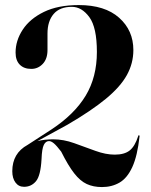

<svg xmlns="http://www.w3.org/2000/svg" viewBox="-20 -730 596 758"><path d="M28.5 -54Q28.5 -125 89 -158L184 -219.5Q274 -279 318.2 -352.2Q362.5 -425.5 362.5 -525Q362.5 -621.5 332.8 -662.2Q303 -703 263.5 -703Q216 -703 191.8 -674.8Q167.5 -646.5 167.5 -597.5V-532.5Q167.5 -497.5 148.8 -477.8Q130 -458 103.5 -458Q74.5 -458 58 -474.8Q41.5 -491.5 41.5 -522.5Q41.5 -570 69.8 -613Q98 -656 153.5 -683Q209 -710 291 -710Q394 -710 450.2 -660Q506.5 -610 506.5 -532.5Q506.5 -480 480.8 -433.5Q455 -387 398 -340Q341 -293 247 -238L128 -173Q156 -180 190 -180Q230.5 -180 273 -164.8Q315.5 -149.5 356.5 -134.5Q397.5 -119.5 433 -119.5Q471 -119.5 491.8 -135.8Q512.5 -152 525.5 -192.5Q526.5 -197 529 -196Q531 -195.5 531 -192Q522.5 -114.5 502.5 -70.8Q482.5 -27 452 -9.2Q421.5 8.5 382.5 8.5Q348.5 8.5 322.5 -3.5Q296.5 -15.5 272.8 -46Q249 -76.5 221.5 -131.5Q203.5 -155 192.8 -164Q182 -173 173.5 -173Q160.5 -173 153 -158Q145.5 -143 144 -102Q140.5 -36.5 122 -14.5Q103.5 7.5 75 7.5Q53.5 7.5 41 -9.5Q28.5 -26.5 28.5 -54Z"/></svg>

Font: Fraunces 144pt SemiBold
Style: Regular
Weight: 600
Version: Version 1.000;[0bf87f6ff]